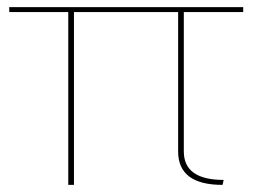

<svg xmlns="http://www.w3.org/2000/svg" viewBox="-20 -520 718 540"><path d="M172 0V-486H6V-500H664V-486H497V-94Q497 -14 609 -14L606 0Q481 0 481 -94V-486H188V0Z"/></svg>

Font: Elaine Sans Thin
Style: Regular
Weight: 250
Designer: Wei Huang
Foundry: Wei Huang
Version: Version 2.001;December 24, 2019;FontCreator 12.0.0.2547 64-b